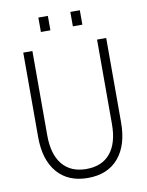

<svg xmlns="http://www.w3.org/2000/svg" viewBox="-97 -950 793 1035"><g transform="rotate(-10 300.0 -433.0)"><path d="M300 16Q192 16 132.5 -53.5Q73 -123 73 -248V-710H123V-248Q123 -144 169 -88.5Q215 -33 300 -33Q386 -33 431.5 -88.5Q477 -144 477 -248V-710H527V-248Q527 -123 467.5 -53.5Q408 16 300 16ZM186 -803V-882H238V-803ZM361 -803V-882H413V-803Z"/></g></svg>

Font: Geist Mono ExtraLight
Style: Regular
Weight: 200
Monospace: yes
Designer: Basement.studio, Andrés Briganti, Mateo Zaragoza
Foundry: Basement.studio, Vercel, Andrés Briganti, Guido Ferreyra, Mateo Zaragoza
Version: Version 1.500; ttfautohint (v1.8.4.7-5d5b)